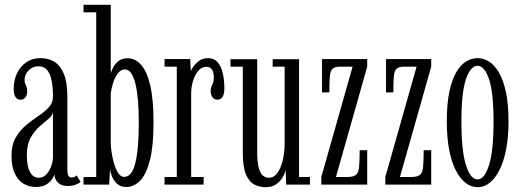

<svg xmlns="http://www.w3.org/2000/svg" viewBox="-20 -770 2170 801"><path d="M128.5 10Q99.5 10 76.8 -4.5Q54 -19 41 -47.8Q28 -76.5 28 -119Q28 -165.5 45.5 -196Q63 -226.5 88.8 -247.8Q114.5 -269 140.2 -286.2Q166 -303.5 183.5 -322.2Q201 -341 201 -367.5Q201 -406 195.2 -434.2Q189.5 -462.5 176.5 -478Q163.5 -493.5 141 -493.5Q115.5 -493.5 99 -476.2Q82.5 -459 82.5 -437Q82.5 -426 85.5 -419.8Q88.5 -413.5 91 -407.2Q93.5 -401 93.5 -389.5Q93.5 -374 86.2 -364Q79 -354 65 -354Q51.5 -354 44.2 -366Q37 -378 37 -398.5Q37 -435 51 -464.2Q65 -493.5 90.2 -510.5Q115.5 -527.5 149 -527.5Q183 -527.5 208 -511.5Q233 -495.5 247 -460.2Q261 -425 261 -367.5V-63.5Q261 -43.5 265.5 -36.5Q270 -29.5 279 -29.5Q287 -29.5 292 -32.5Q297 -35.5 299.5 -38.5L316 -11.5Q310 -5 295.8 0.5Q281.5 6 263 6Q246 6 233.8 0Q221.5 -6 214.8 -16.8Q208 -27.5 207 -41.5Q204 -32.5 195.5 -20.2Q187 -8 170.8 1Q154.5 10 128.5 10ZM142 -28.5Q161.5 -28.5 174.5 -43.5Q187.5 -58.5 194.2 -78.5Q201 -98.5 201 -114V-303Q199.5 -289 183 -275Q166.5 -261 145.2 -242.5Q124 -224 108 -195.8Q92 -167.5 92 -124.5Q92 -77.5 104.8 -53Q117.5 -28.5 142 -28.5Z M506 10Q483 10 468.8 -3Q454.5 -16 447.5 -33.5Q440.5 -51 439 -64L435.5 0H328.5V-31.5H381.5V-718.5H328.5V-750H442V-464.5Q444.5 -473.5 452 -488.5Q459.5 -503.5 474.2 -515.2Q489 -527 512.5 -527Q544 -527 568.2 -500.2Q592.5 -473.5 606.5 -414.8Q620.5 -356 620.5 -259Q620.5 -161 605.5 -102Q590.5 -43 564.8 -16.5Q539 10 506 10ZM498 -32Q514 -32 525.5 -46Q537 -60 544.2 -88.5Q551.5 -117 555.2 -159Q559 -201 559 -257Q559 -307 555.8 -348Q552.5 -389 545.5 -418.5Q538.5 -448 527.5 -464.2Q516.5 -480.5 500.5 -480.5Q484.5 -480.5 472 -464.2Q459.5 -448 452 -424.8Q444.5 -401.5 442 -379.5V-171.5Q443.5 -141 450.5 -108.5Q457.5 -76 469.5 -54Q481.5 -32 498 -32Z M666.5 0V-31.5H717.5V-492H666.5V-523.5H773.5L776 -472.5Q777 -478 786 -491.2Q795 -504.5 810.5 -516Q826 -527.5 848.5 -527.5Q872.5 -527.5 887.5 -510.8Q902.5 -494 909.2 -465.5Q916 -437 916 -401Q916 -377.5 908.5 -365.8Q901 -354 887 -354Q874.5 -354 866.8 -363.8Q859 -373.5 859 -392Q859 -403 862.5 -410Q866 -417 869 -425.2Q872 -433.5 872 -447Q872 -470.5 863.5 -481Q855 -491.5 841.5 -491.5Q822 -491.5 807.5 -474.8Q793 -458 785.2 -432.2Q777.5 -406.5 777.5 -379.5V-31.5H829.5V0Z M1088.5 11Q1063.5 11 1041.5 0Q1019.5 -11 1006.2 -42Q993 -73 993 -132.5V-492H941.5V-523H1053V-138.5Q1053 -93 1059.5 -69.5Q1066 -46 1077.2 -37.2Q1088.5 -28.5 1102.5 -28.5Q1123 -28.5 1137.8 -49.2Q1152.5 -70 1160 -103Q1167.5 -136 1167.5 -172.5V-492H1117.5V-523H1227.5V-31.5H1273V0H1174L1171.5 -62Q1169 -47.5 1159.2 -30.5Q1149.5 -13.5 1132 -1.2Q1114.5 11 1088.5 11Z M1320.5 0V-31.5L1451 -492H1401.5Q1378.5 -492 1368.5 -484.2Q1358.5 -476.5 1356.2 -453.2Q1354 -430 1354 -384.5H1323.5V-523.5H1512V-492L1381.5 -31.5H1427Q1453.5 -31.5 1464.5 -40Q1475.5 -48.5 1478 -72.5Q1480.5 -96.5 1480.5 -143.5H1512V0Z M1587.5 0V-31.5L1718 -492H1668.5Q1645.5 -492 1635.5 -484.2Q1625.5 -476.5 1623.2 -453.2Q1621 -430 1621 -384.5H1590.5V-523.5H1779V-492L1648.5 -31.5H1694Q1720.5 -31.5 1731.5 -40Q1742.5 -48.5 1745 -72.5Q1747.5 -96.5 1747.5 -143.5H1779V0Z M1972.5 11Q1945.5 11 1922 -7.2Q1898.5 -25.5 1880.8 -60.8Q1863 -96 1853.5 -147Q1844 -198 1844 -263.5Q1844 -335 1854.2 -385.2Q1864.5 -435.5 1882.5 -467Q1900.5 -498.5 1923.8 -513Q1947 -527.5 1972.5 -527.5Q1997.5 -527.5 2020.5 -513Q2043.5 -498.5 2061.8 -467Q2080 -435.5 2090.8 -385.2Q2101.5 -335 2101.5 -263.5Q2101.5 -198 2091.5 -147Q2081.5 -96 2063.8 -60.8Q2046 -25.5 2022.5 -7.2Q1999 11 1972.5 11ZM1972.5 -21.5Q2001 -21.5 2020 -80.8Q2039 -140 2039 -263.5Q2039 -385 2020 -440.2Q2001 -495.5 1972.5 -495.5Q1943 -495.5 1924 -440.2Q1905 -385 1905 -263.5Q1905 -140 1924 -80.8Q1943 -21.5 1972.5 -21.5Z"/></svg>

Font: Imbue Light
Style: Regular
Weight: 300
Designer: Tyler Finck
Foundry: Etcetera Type Company
Version: Version 1.102